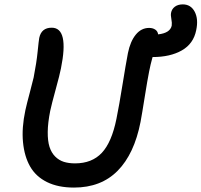

<svg xmlns="http://www.w3.org/2000/svg" viewBox="-20 -848 915 872"><path d="M315.9 3.9Q244.1 3.9 193.6 -21Q143.1 -45.9 116.9 -91.6Q90.8 -137.2 84.5 -202.1Q78.1 -267.1 95.2 -347.2Q101.6 -376.5 115.5 -428.2Q129.4 -480 132.8 -496.1Q146 -564 150.9 -613.3Q155.8 -662.6 158.2 -675.8Q168 -722.2 214.8 -722.2Q294.4 -722.2 256.8 -537.1Q251.5 -509.3 232.9 -441.9Q214.4 -374.5 208 -344.2Q197.3 -290.5 196.8 -249.3Q196.3 -208 204.8 -181.2Q213.4 -154.3 230.5 -137.2Q247.6 -120.1 269.8 -113Q292 -106 320.8 -106Q397.5 -106 442.4 -153.8Q487.3 -201.7 508.8 -308.1Q521.5 -370.6 536.1 -461.9Q550.8 -553.2 561 -606.9Q571.8 -660.2 596.7 -690.7Q621.6 -721.2 657.2 -721.2Q673.8 -721.2 685.1 -713.6Q696.3 -706.1 698.2 -691.9Q752 -697.8 759.8 -731Q761.7 -743.7 758.3 -761.2Q754.9 -778.8 756.8 -789.1Q759.8 -806.6 773.9 -817.4Q788.1 -828.1 810.1 -828.1Q846.7 -828.1 864.3 -794.7Q881.8 -761.2 871.1 -710.9Q858.9 -649.4 805.9 -619.1Q752.9 -588.9 672.9 -588.9Q663.1 -553.7 657.2 -522.9Q649.4 -483.9 637.2 -407Q625 -330.1 618.2 -293.9Q589.8 -148.9 514.4 -72.5Q439 3.9 315.9 3.9Z"/></svg>

Font: Shantell Sans Bouncy
Style: Italic
Weight: 500
Italic angle: -11.31°
Designer: Stephen Nixon, Anya Danilova, Shantell Martin
Foundry: Arrow Type
Version: Version 1.006;[9816181b4]